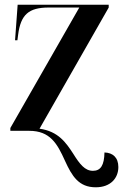

<svg xmlns="http://www.w3.org/2000/svg" viewBox="-20 -556 524 816"><path d="M387 240C450 240 483 201 483 154C483 113 459 93 424 92C423 146 408 170 375 170C341 170 319 142 291 97C261 51 228 2 148 -9L442 -524V-536H55L44 -385H54L57 -408C68 -494 102 -524 187 -524H317L24 -12V0H104C193 0 223 54 256 127C286 193 315 240 387 240Z"/></svg>

Font: Noto Serif Display SemiCondensed SemiBold
Style: Regular
Weight: 600
Width: 4
Designer: Monotype Design Team
Foundry: Monotype Imaging Inc.
Version: Version 2.009